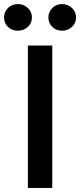

<svg xmlns="http://www.w3.org/2000/svg" viewBox="-59 -924 394 944"><path d="M179 -838Q179 -866 198.5 -885Q218 -904 246 -904Q274 -904 294.5 -885Q315 -866 315 -838Q315 -810 294.5 -791.5Q274 -773 246 -773Q218 -773 198.5 -791.5Q179 -810 179 -838ZM-39 -838Q-39 -866 -19.5 -885Q0 -904 29 -904Q57 -904 77.5 -885Q98 -866 98 -838Q98 -810 77.5 -791.5Q57 -773 29 -773Q0 -773 -19.5 -791.5Q-39 -810 -39 -838ZM78 -700H198V0H78Z"/></svg>

Font: Jost* Medium
Style: Regular
Weight: 500
Version: Version 3.7